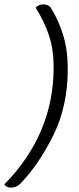

<svg xmlns="http://www.w3.org/2000/svg" viewBox="-42 -743 365 884"><path d="M52 102Q44 111 32 116Q20 121 9 121Q-12 121 -22 106Q205 -125 205 -434Q205 -514 184 -578.5Q163 -643 122 -708Q137 -723 158 -723Q169 -723 179 -718Q189 -713 194 -704Q230 -645 250 -577.5Q270 -510 270 -426Q270 -253 202.5 -118Q135 17 52 102Z"/></svg>

Font: K2D ExtraLight
Style: Italic
Weight: 275
Italic angle: -10°
Designer: Katatrad Aksorn Co.,Ltd.
Foundry: Cadson Demak Co.,Ltd.
Version: Version 1.000; ttfautohint (v1.6)